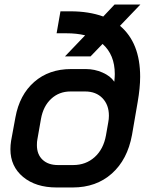

<svg xmlns="http://www.w3.org/2000/svg" viewBox="-20 -820 646 848"><path d="M599 -481Q599 -432 588 -369L563 -224Q543 -115 474 -53.5Q405 8 301 8H230Q138 8 82 -38.5Q26 -85 26 -161Q26 -179 29 -198L48 -301Q66 -401 131 -458Q196 -515 294 -515H359Q398 -515 433 -499.5Q468 -484 484 -460H485Q487 -482 487 -493Q487 -578 433 -626L380 -571H267L356 -664Q319 -673 273 -673H230L247 -770H291Q373 -770 436 -747L486 -800H600L510 -706Q599 -631 599 -481ZM461 -309Q461 -357 432.5 -386.5Q404 -416 356 -416H291Q241 -416 206 -383.5Q171 -351 161 -295L145 -204Q143 -195 143 -179Q143 -138 168 -114.5Q193 -91 236 -91H303Q359 -91 398 -126Q437 -161 448 -222L458 -279Q461 -294 461 -309Z"/></svg>

Font: Bai Jamjuree SemiBold
Style: Italic
Weight: 600
Italic angle: -10°
Version: Version 1.000; ttfautohint (v1.6)